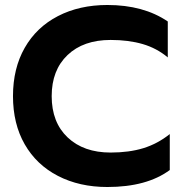

<svg xmlns="http://www.w3.org/2000/svg" viewBox="-20 -734 733 769"><path d="M32 -349Q32 -460 79 -542.5Q126 -625 212 -669.5Q298 -714 410 -714Q555 -714 652 -648V-504Q608 -541 551.5 -557.5Q495 -574 423 -574Q314 -574 250.5 -513.5Q187 -453 187 -349Q187 -244 251 -183.5Q315 -123 423 -123Q497 -123 554 -140.5Q611 -158 660 -197V-53Q568 15 410 15Q298 15 212 -29.5Q126 -74 79 -156Q32 -238 32 -349Z"/></svg>

Font: Prompt SemiBold
Style: Regular
Weight: 600
Designer: Katatrad Team
Foundry: CadsonDemak
Version: Version 1.000